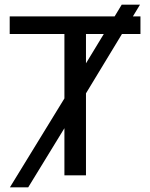

<svg xmlns="http://www.w3.org/2000/svg" viewBox="-20 -759 651 831"><path d="M587.9 -611.8H507.8L352.1 -355V0H258.8V-204.1L102.1 51.8H22.9L258.8 -333V-611.8H22V-688H476.1L506.8 -738.8H585.9L555.2 -688H587.9ZM352.1 -611.8V-484.9L429.2 -611.8Z"/></svg>

Font: Libra Sans Modern
Style: Regular
Weight: 400
Foundry: Stefan Peev, Context Ltd
Version: Version 1.000